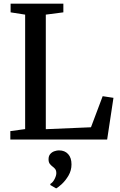

<svg xmlns="http://www.w3.org/2000/svg" viewBox="-20 -763 656 1050"><path d="M36.5 0V-46L117.5 -57V-683L38 -695.5V-743H326.5V-695.5L230.5 -683V-56.5L477.5 -67L541.5 -237L600.5 -228L566 0ZM371 136Q371 169 354.8 196.8Q338.5 224.5 318.8 242.8Q299 261 288 267H286.5L255.5 249L255 243Q269 235 278.5 216.2Q288 197.5 288 184Q288 169.5 281.8 161.5Q275.5 153.5 267 147.5Q259 141.5 252.2 132.8Q245.5 124 245.5 108Q245.5 89.5 255.2 78.8Q265 68 278.2 63.8Q291.5 59.5 300.5 59.5H303.5Q334 59.5 352.5 79.5Q371 99.5 371 136Z"/></svg>

Font: Merriweather 36pt Medium
Style: Regular
Weight: 500
Version: Version 2.100